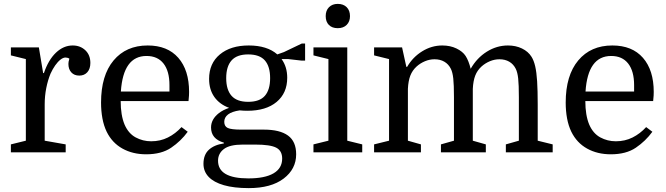

<svg xmlns="http://www.w3.org/2000/svg" viewBox="-20 -784 3428 988"><path d="M337 -482Q333 -485 327.5 -486.5Q322 -488 317 -488Q305 -488 291 -477Q277 -466 264 -447.5Q251 -429 240 -405Q226 -371 218 -330.5Q210 -290 210 -247V-60L318 -41V0H36V-41L113 -60V-480L36 -499V-540H180L202 -408H206Q229 -476 268 -513Q307 -550 354 -550Q393 -550 419 -525.5Q445 -501 445 -460Q445 -430 429.5 -412.5Q414 -395 388 -395Q362 -395 347 -411.5Q332 -428 332 -455Q332 -461 333 -466.5Q334 -472 337 -482Z M950 -264H601Q601 -191 621 -143Q641 -97 678 -77Q715 -57 758 -57Q805 -57 844 -76.5Q883 -96 914 -130L946 -106Q911 -58 861 -24Q811 10 732 10Q663 10 610 -19.5Q557 -49 529 -106Q514 -137 507 -175Q500 -213 500 -256Q500 -396 564.5 -473Q629 -550 740 -550Q842 -550 897.5 -486.5Q953 -423 953 -311Q953 -301 952.5 -292.5Q952 -284 950 -264ZM734 -496Q614 -496 602 -313H852V-346Q852 -418 821.5 -457Q791 -496 734 -496Z M1504 10Q1504 86 1439.5 135Q1375 184 1260 184Q1184 184 1132 169Q1080 154 1053.5 126Q1027 98 1027 59Q1027 12 1055 -13.5Q1083 -39 1132 -46V-50Q1066 -69 1066 -128Q1066 -149 1076 -167.5Q1086 -186 1106.5 -202Q1127 -218 1159 -229Q1110 -247 1083 -285Q1056 -323 1056 -378Q1056 -458 1111.5 -504Q1167 -550 1260 -550Q1307 -550 1344 -538.5Q1381 -527 1407 -504L1441 -516L1533 -560H1550V-472H1533L1463 -480H1429Q1458 -440 1458 -384Q1458 -305 1403.5 -259.5Q1349 -214 1253 -214Q1243 -214 1233 -214.5Q1223 -215 1213 -216Q1173 -210 1153.5 -195Q1134 -180 1134 -157Q1134 -134 1152 -125.5Q1170 -117 1222 -117H1338Q1420 -117 1462 -86.5Q1504 -56 1504 10ZM1294 -40H1229Q1162 -40 1132 -17Q1102 6 1102 43Q1102 134 1258 134Q1343 134 1387.5 108Q1432 82 1432 32Q1432 -8 1401.5 -24Q1371 -40 1294 -40ZM1144 -382Q1144 -322 1171.5 -291Q1199 -260 1257 -260Q1316 -260 1343 -291Q1370 -322 1370 -382Q1370 -442 1343 -473Q1316 -504 1257 -504Q1199 -504 1171.5 -473Q1144 -442 1144 -382Z M1670 -480 1593 -499V-540H1767V-60L1844 -41V0H1593V-41L1670 -60ZM1656 -701Q1656 -730 1673 -747Q1690 -764 1718 -764Q1747 -764 1764 -747Q1781 -730 1781 -701Q1781 -673 1764 -656Q1747 -639 1718 -639Q1689 -639 1672.5 -655.5Q1656 -672 1656 -701Z M1982 -60V-480L1905 -499V-540H2049L2071 -440H2075Q2104 -490 2152.5 -520Q2201 -550 2256 -550Q2297 -550 2329 -534.5Q2361 -519 2376 -496Q2392 -471 2402 -430Q2434 -486 2485 -518Q2536 -550 2594 -550Q2634 -550 2666 -534.5Q2698 -519 2715 -492Q2727 -473 2734 -443Q2741 -413 2744 -365.5Q2747 -318 2747 -245V-60L2824 -41V0H2583V-41L2650 -60V-283Q2650 -348 2646.5 -380Q2643 -412 2634 -430Q2622 -454 2600.5 -466.5Q2579 -479 2550 -479Q2525 -479 2501 -469Q2477 -459 2458 -442Q2436 -422 2425.5 -395Q2415 -368 2413 -327V-60L2480 -41V0H2249V-41L2316 -60V-283Q2316 -348 2312.5 -380Q2309 -412 2300 -430Q2288 -454 2266.5 -466.5Q2245 -479 2216 -479Q2191 -479 2167 -469Q2143 -459 2124 -442Q2102 -422 2091.5 -395Q2081 -368 2079 -327V-60L2146 -41V0H1905V-41Z M3341 -264H2992Q2992 -191 3012 -143Q3032 -97 3069 -77Q3106 -57 3149 -57Q3196 -57 3235 -76.5Q3274 -96 3305 -130L3337 -106Q3302 -58 3252 -24Q3202 10 3123 10Q3054 10 3001 -19.5Q2948 -49 2920 -106Q2905 -137 2898 -175Q2891 -213 2891 -256Q2891 -396 2955.5 -473Q3020 -550 3131 -550Q3233 -550 3288.5 -486.5Q3344 -423 3344 -311Q3344 -301 3343.5 -292.5Q3343 -284 3341 -264ZM3125 -496Q3005 -496 2993 -313H3243V-346Q3243 -418 3212.5 -457Q3182 -496 3125 -496Z"/></svg>

Font: Domine
Style: Regular
Weight: 400
Designer: Pablo Impallari, Rodrigo Fuenzalida, Brenda Gallo
Foundry: Pablo Impallari, Rodrigo Fuenzalida, Brenda Gallo
Version: Version 2.000